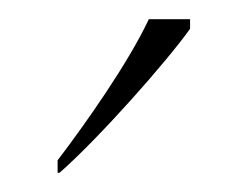

<svg xmlns="http://www.w3.org/2000/svg" viewBox="-20 -786 258 200"><path d="M40 -619V-606H42C83 -642 153 -721 178 -756V-766H135C114 -721 69 -657 40 -619Z"/></svg>

Font: Noto Serif Sinhala Thin
Style: Regular
Weight: 100
Designer: Jelle Bosma - Monotype Design Team
Foundry: Monotype Imaging Inc.
Version: Version 2.007